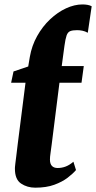

<svg xmlns="http://www.w3.org/2000/svg" viewBox="-20 -858 444 888"><path d="M143 10Q106 10 77.5 -9Q49 -28 49 -77.5Q49 -80 49.2 -85.2Q49.5 -90.5 51 -102.2Q52.5 -114 55.2 -135.5Q58 -157 62 -192L98 -475.5H31.5L42.5 -527.5L110.5 -550.5L118 -595Q127 -647 151.8 -691.2Q176.5 -735.5 211.5 -768.5Q246.5 -801.5 285.5 -819.5Q324.5 -837.5 361.5 -837.5Q373.5 -837.5 384.8 -835.5Q396 -833.5 404 -829L386 -706.5Q373.5 -713.5 361 -716Q348.5 -718.5 336.5 -718.5Q316 -718.5 304.8 -714Q293.5 -709.5 288 -694Q282.5 -678.5 278 -645.5L265.5 -552.5H367.5L357 -475.5H255L219 -189.5Q216 -165 213.5 -148.8Q211 -132.5 211 -120Q211 -100.5 220 -90.8Q229 -81 246.5 -81Q266 -81 283.8 -87.8Q301.5 -94.5 319.5 -110L331.5 -71.5Q317.5 -55 292.8 -36Q268 -17 231.2 -3.5Q194.5 10 143 10Z"/></svg>

Font: Merriweather 24pt Black
Style: Italic
Weight: 900
Italic angle: -7.8°
Designer: Eben Sorkin
Foundry: Eben Sorkin
Version: Version 2.101